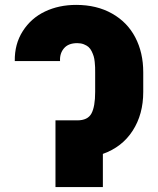

<svg xmlns="http://www.w3.org/2000/svg" viewBox="-20 -757 639 777"><path d="M218.8 -269.9H292.6Q335.2 -269.9 350.1 -297.8Q365.1 -325.6 365.1 -384.9V-464.5Q365.1 -476.9 364.9 -484.7Q364.7 -492.5 363.3 -506.2Q361.9 -519.9 359.2 -528.9Q356.5 -538 351.2 -549Q345.9 -560 338.4 -566.6Q331 -573.2 319.2 -577.8Q307.5 -582.4 292.6 -582.4Q256.7 -582.4 239 -561.6Q221.2 -540.8 223 -509.9H39.8Q38.7 -578.8 72.3 -631.2Q105.8 -683.6 162.1 -710.4Q218.4 -737.2 288.4 -737.2Q371.4 -737.2 433.4 -702.2Q495.4 -667.3 527.5 -605.6Q559.7 -544 559.7 -464.5V-384.9Q559.7 -294.4 517 -228.2Q474.4 -161.9 396.3 -134.2V0H204.5V-269.9Z"/></svg>

Font: Karasuma Gothic
Style: Black
Weight: 900
Designer: Rasmus Andersson / Ryoko Nishizuka
Foundry: Genbu
Version: Version 1.00